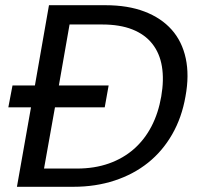

<svg xmlns="http://www.w3.org/2000/svg" viewBox="-20 -717 765 737"><path d="M385 -697Q471 -697 535 -672.5Q599 -648 639 -603Q679 -558 693 -493Q707 -428 692 -347Q678 -266 641 -201.5Q604 -137 548.5 -92.5Q493 -48 420 -24Q347 0 262 0H45L99 -305H12L28 -389H114L168 -697ZM275 -70Q343 -70 398 -89.5Q453 -109 494 -145Q535 -181 561.5 -232Q588 -283 599 -347Q610 -411 601.5 -462Q593 -513 564.5 -549Q536 -585 488 -604Q440 -623 372 -623H247L206 -389H397L382 -305H191L149 -70Z"/></svg>

Font: SVN-Poppins
Style: Italic
Weight: 400
Italic angle: -10°
Designer: Ninad Kale (Devanagari), Jonny Pinhorn (Latin)
Foundry: Indian Type Foundry
Version: Version 3.002 2017; ttfautohint (v1.8.3)